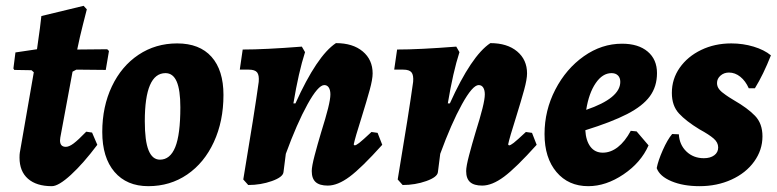

<svg xmlns="http://www.w3.org/2000/svg" viewBox="-20 -627 2666 659"><path d="M314 -130Q266 -66 223.5 -27Q181 12 158 12Q105 12 76 -13.5Q47 -39 47 -86Q47 -97 48 -103L96 -379L88 -386L29 -387L26 -392L33 -447L107 -458Q113 -498 117 -530Q121 -562 122 -572L267 -607L278 -595Q275 -583 264.5 -542Q254 -501 245 -457L348 -458L354 -452L343 -387L242 -388L229 -381L187 -155L186 -145Q186 -123 206 -123Q217 -123 232.5 -134.5Q248 -146 276 -175L296 -172Z M331 -174Q331 -261 364 -330.5Q397 -400 455.5 -439Q514 -478 588 -478Q665 -478 706 -432Q747 -386 747 -301Q747 -211 714 -139.5Q681 -68 622.5 -28Q564 12 489 12Q415 12 373 -37Q331 -86 331 -174ZM599 -259Q599 -318 586.5 -347Q574 -376 548 -376Q477 -376 477 -211Q477 -143 490 -111Q503 -79 529 -79Q564 -79 581.5 -122Q599 -165 599 -259Z M1292 -130Q1221 -51 1180 -20.5Q1139 10 1105 10Q1077 10 1063.5 -2Q1050 -14 1050 -40Q1050 -56 1060 -94Q1070 -132 1082 -172Q1098 -223 1106 -255Q1114 -287 1114 -303Q1114 -318 1108.5 -326.5Q1103 -335 1093 -335Q1072 -335 1035.5 -269Q999 -203 961 -99L953 -36Q951 -19 913 -5.5Q875 8 832 8L815 -11Q854 -244 868 -346Q870 -369 862.5 -378.5Q855 -388 834 -388H803L813 -457Q889 -457 1016 -467L1027 -448Q1005 -380 987 -272H994Q1068 -436 1133 -479Q1191 -479 1225 -450.5Q1259 -422 1259 -375Q1259 -355 1249 -318.5Q1239 -282 1221 -224Q1199 -155 1194 -131L1197 -128Q1202 -128 1213 -136.5Q1224 -145 1255 -174L1276 -171Z M1822 -130Q1751 -51 1710 -20.5Q1669 10 1635 10Q1607 10 1593.5 -2Q1580 -14 1580 -40Q1580 -56 1590 -94Q1600 -132 1612 -172Q1628 -223 1636 -255Q1644 -287 1644 -303Q1644 -318 1638.5 -326.5Q1633 -335 1623 -335Q1602 -335 1565.5 -269Q1529 -203 1491 -99L1483 -36Q1481 -19 1443 -5.5Q1405 8 1362 8L1345 -11Q1384 -244 1398 -346Q1400 -369 1392.5 -378.5Q1385 -388 1364 -388H1333L1343 -457Q1419 -457 1546 -467L1557 -448Q1535 -380 1517 -272H1524Q1598 -436 1663 -479Q1721 -479 1755 -450.5Q1789 -422 1789 -375Q1789 -355 1779 -318.5Q1769 -282 1751 -224Q1729 -155 1724 -131L1727 -128Q1732 -128 1743 -136.5Q1754 -145 1785 -174L1806 -171Z M1989 -180Q1991 -144 2006.5 -123.5Q2022 -103 2049 -103Q2076 -103 2100.5 -122Q2125 -141 2145 -178L2165 -176L2206 -128Q2180 -69 2120 -28.5Q2060 12 1999 12Q1931 12 1890 -36.5Q1849 -85 1849 -167Q1849 -248 1886 -319.5Q1923 -391 1984 -434Q2045 -477 2115 -477Q2171 -477 2203 -450Q2235 -423 2235 -376Q2235 -330 2210.5 -296.5Q2186 -263 2132.5 -235.5Q2079 -208 1989 -180ZM1992 -250Q2109 -290 2109 -346Q2109 -360 2101 -368Q2093 -376 2079 -376Q2048 -376 2024.5 -341.5Q2001 -307 1992 -250Z M2396 -84Q2418 -84 2431.5 -94Q2445 -104 2445 -121Q2445 -138 2429.5 -151.5Q2414 -165 2381 -183Q2335 -211 2310.5 -237.5Q2286 -264 2286 -308Q2286 -356 2313 -394.5Q2340 -433 2386.5 -455.5Q2433 -478 2490 -478Q2530 -478 2566.5 -467Q2603 -456 2626 -437Q2600 -371 2571 -324H2550Q2539 -349 2521 -363.5Q2503 -378 2482 -378Q2465 -378 2453 -367.5Q2441 -357 2441 -342Q2441 -330 2448.5 -320.5Q2456 -311 2471 -301Q2479 -295 2499 -283Q2546 -256 2571.5 -229.5Q2597 -203 2597 -159Q2597 -112 2568.5 -72.5Q2540 -33 2490.5 -10.5Q2441 12 2381 12Q2325 12 2284.5 -5Q2244 -22 2234 -50Q2239 -76 2255 -112Q2271 -148 2287 -167L2310 -166Q2312 -130 2336 -107Q2360 -84 2396 -84Z"/></svg>

Font: Alegreya ExtraBold
Style: Italic
Weight: 800
Italic angle: -7°
Designer: Juan Pablo del Peral
Foundry: Huerta Tipografica
Version: Version 2.007; ttfautohint (v1.6)